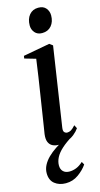

<svg xmlns="http://www.w3.org/2000/svg" viewBox="-144 -752 523 1007"><g transform="rotate(-15 117.0 -248.5)"><path d="M95.5 11Q78 11 63.8 4Q49.5 -3 42.5 -19Q35.5 -35 39 -62.5Q40.5 -71 45 -100Q49.5 -129 56.2 -171.8Q63 -214.5 70.5 -263.8Q78 -313 85.8 -362.8Q93.5 -412.5 99 -455.5L38.5 -473L40.5 -487L185 -513.5L202.5 -500.5L137.5 -72Q134.5 -53 141.2 -46.2Q148 -39.5 156.5 -39.5Q167 -39.5 176.8 -45Q186.5 -50.5 201.5 -67L211 -48.5Q200 -32.5 183.2 -19Q166.5 -5.5 144.5 2.8Q122.5 11 95.5 11ZM164.5 -577.5Q139 -577.5 125 -594Q111 -610.5 111 -632.5Q111 -668 129.2 -689.8Q147.5 -711.5 178 -711.5Q206 -711.5 219.8 -694.5Q233.5 -677.5 233.5 -655.5Q233.5 -621 215 -599.2Q196.5 -577.5 164.5 -577.5ZM81 215.5Q45 215.5 20.8 196.2Q-3.5 177 -3.5 138.5Q-3.5 116.5 7 96Q17.5 75.5 36.2 57Q55 38.5 79.8 22Q104.5 5.5 132.5 -9L150 -22L177 -15Q139 8 115 29.8Q91 51.5 80 73Q69 94.5 69 116Q69 137 81.2 149Q93.5 161 115 161Q133 161 151.8 153.8Q170.5 146.5 189.5 129L198.5 145Q180.5 171.5 150 193.5Q119.5 215.5 81 215.5Z"/></g></svg>

Font: Merriweather 144pt
Style: Italic
Weight: 400
Italic angle: -7.8°
Version: Version 2.101